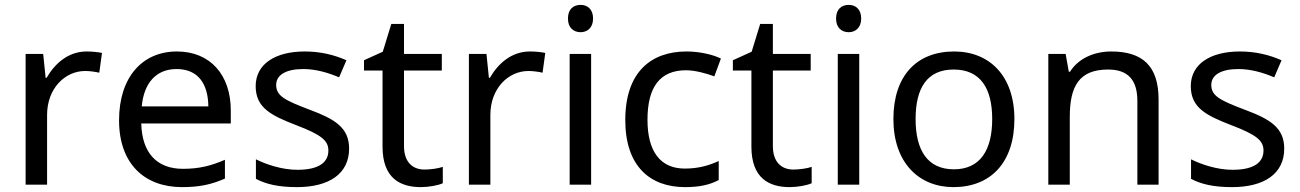

<svg xmlns="http://www.w3.org/2000/svg" viewBox="-20 -757 5329 787"><path d="M335 -546C260 -546 205 -497 171 -438H167L157 -536H85V0H173V-286C173 -394 246 -466 329 -466C347 -466 370 -463 387 -459L398 -540C380 -544 355 -546 335 -546Z M705 -546C563 -546 468 -440 468 -264C468 -85 573 10 726 10C799 10 847 -1 902 -25V-102C846 -78 798 -65 730 -65C623 -65 562 -130 559 -251H926V-304C926 -450 842 -546 705 -546ZM704 -474C793 -474 833 -412 834 -321H561C570 -417 620 -474 704 -474Z M1411 -148C1411 -234 1352 -269 1250 -307C1147 -346 1112 -364 1112 -409C1112 -449 1151 -474 1223 -474C1275 -474 1325 -459 1370 -440L1400 -510C1350 -532 1294 -546 1229 -546C1109 -546 1028 -495 1028 -404C1028 -316 1090 -284 1194 -244C1299 -204 1326 -180 1326 -140C1326 -92 1288 -61 1199 -61C1136 -61 1071 -83 1029 -104V-24C1070 -2 1122 10 1197 10C1328 10 1411 -44 1411 -148Z M1720 -62C1671 -62 1636 -93 1636 -158V-468H1791V-536H1636V-659H1584L1549 -545L1472 -510V-468H1548V-156C1548 -26 1621 10 1705 10C1737 10 1776 3 1795 -6V-73C1778 -67 1746 -62 1720 -62Z M2152 -546C2077 -546 2022 -497 1988 -438H1984L1974 -536H1902V0H1990V-286C1990 -394 2063 -466 2146 -466C2164 -466 2187 -463 2204 -459L2215 -540C2197 -544 2172 -546 2152 -546Z M2360 -737C2331 -737 2308 -720 2308 -681C2308 -643 2331 -625 2360 -625C2387 -625 2411 -643 2411 -681C2411 -720 2387 -737 2360 -737ZM2403 -536H2315V0H2403Z M2788 10C2849 10 2890 0 2926 -19V-97C2889 -80 2845 -66 2787 -66C2686 -66 2634 -137 2634 -266C2634 -400 2685 -469 2792 -469C2829 -469 2876 -456 2908 -444L2935 -517C2903 -533 2848 -546 2794 -546C2650 -546 2543 -463 2543 -265C2543 -75 2645 10 2788 10Z M3232 -62C3183 -62 3148 -93 3148 -158V-468H3303V-536H3148V-659H3096L3061 -545L2984 -510V-468H3060V-156C3060 -26 3133 10 3217 10C3249 10 3288 3 3307 -6V-73C3290 -67 3258 -62 3232 -62Z M3459 -737C3430 -737 3407 -720 3407 -681C3407 -643 3430 -625 3459 -625C3486 -625 3510 -643 3510 -681C3510 -720 3486 -737 3459 -737ZM3502 -536H3414V0H3502Z M4138 -269C4138 -446 4036 -546 3891 -546C3737 -546 3642 -446 3642 -269C3642 -91 3746 10 3888 10C4041 10 4138 -91 4138 -269ZM3733 -269C3733 -396 3780 -472 3889 -472C3998 -472 4047 -396 4047 -269C4047 -142 3998 -63 3890 -63C3781 -63 3733 -142 3733 -269Z M4535 -546C4467 -546 4401 -519 4366 -463H4361L4348 -536H4277V0H4365V-278C4365 -403 4403 -472 4522 -472C4604 -472 4642 -429 4642 -343V0H4729V-349C4729 -487 4663 -546 4535 -546Z M5244 -148C5244 -234 5185 -269 5083 -307C4980 -346 4945 -364 4945 -409C4945 -449 4984 -474 5056 -474C5108 -474 5158 -459 5203 -440L5233 -510C5183 -532 5127 -546 5062 -546C4942 -546 4861 -495 4861 -404C4861 -316 4923 -284 5027 -244C5132 -204 5159 -180 5159 -140C5159 -92 5121 -61 5032 -61C4969 -61 4904 -83 4862 -104V-24C4903 -2 4955 10 5030 10C5161 10 5244 -44 5244 -148Z"/></svg>

Font: Noto Sans Bhaiksuki
Style: Regular
Weight: 400
Designer: Monotype Design Team
Foundry: Monotype Imaging Inc.
Version: Version 2.002